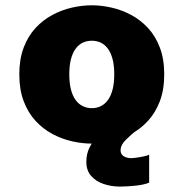

<svg xmlns="http://www.w3.org/2000/svg" viewBox="-20 -532 690 726"><path d="M327 11Q290.5 11 252 2.2Q213.5 -6.5 178 -25.5Q142.5 -44.5 114.2 -75.2Q86 -106 69.5 -149.5Q53 -193 53 -251Q53 -308.5 69.5 -352Q86 -395.5 114.2 -426Q142.5 -456.5 178 -475.5Q213.5 -494.5 252 -503.2Q290.5 -512 327 -512Q363.5 -512 402 -503.2Q440.5 -494.5 476 -475.5Q511.5 -456.5 539.8 -426Q568 -395.5 584.5 -352Q601 -308.5 601 -251Q601 -193 584.5 -149.5Q568 -106 539.8 -75.2Q511.5 -44.5 476 -25.5Q440.5 -6.5 402 2.2Q363.5 11 327 11ZM327 -123Q346 -123 361.5 -130.8Q377 -138.5 388.2 -154Q399.5 -169.5 405.8 -193.8Q412 -218 412 -251Q412 -284 405.8 -308Q399.5 -332 388.2 -347.5Q377 -363 361.5 -370.5Q346 -378 327 -378Q308.5 -378 292.8 -370.5Q277 -363 265.8 -347.5Q254.5 -332 248.2 -308Q242 -284 242 -251Q242 -218 248.2 -193.8Q254.5 -169.5 265.8 -154Q277 -138.5 292.8 -130.8Q308.5 -123 327 -123ZM544 53V158.5Q527.5 166 494.8 169.8Q462 173.5 433.5 173.5Q401.5 173.5 372.2 163.8Q343 154 324.8 133.5Q306.5 113 306.5 80Q306.5 49.5 318.5 25.8Q330.5 2 346.2 -14.5Q362 -31 373.5 -39H496Q477 -24 456.5 -4Q436 16 436 36.5Q436 47.5 442.2 54Q448.5 60.5 457.5 63.2Q466.5 66 475 66Q483 66 497.2 64Q511.5 62 525 59Q538.5 56 544 53Z"/></svg>

Font: Trispace Thin ExtraBold
Style: Regular
Weight: 800
Version: Version 1.210